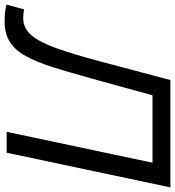

<svg xmlns="http://www.w3.org/2000/svg" viewBox="-21 -770 762 836"><g transform="rotate(90 360.0 -352.0)"><path d="M33.5 9Q14.5 9 -5.5 6.8Q-25.5 4.5 -38 0.5L-17 -76.5Q-8 -74 2.2 -73Q12.5 -72 21 -72Q65 -72 95.8 -108.2Q126.5 -144.5 153.2 -220.2Q180 -296 211.5 -415Q231 -488.5 250.8 -563.2Q270.5 -638 290.5 -713H758Q745.5 -654.5 733.5 -597.8Q721.5 -541 707 -472.5L657 -236Q642.5 -169 631 -114Q619.5 -59 607 0H516Q528.5 -59 540.2 -114.2Q552 -169.5 566 -236.5L614 -462.5Q624 -510 632.8 -552Q641.5 -594 650.5 -635H357Q339.5 -571 321.5 -506Q303.5 -441 284.5 -372Q257.5 -274 234.8 -202Q212 -130 186.2 -83.2Q160.5 -36.5 124.2 -13.8Q88 9 33.5 9Z"/></g></svg>

Font: Commissioner
Style: Italic
Weight: 400
Italic angle: -12°
Designer: Kostas Bartsokas
Foundry: Kostas Bartsokas
Version: Version 1.000; ttfautohint (v1.8.3)